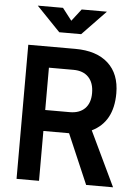

<svg xmlns="http://www.w3.org/2000/svg" viewBox="-60 -943 705 989"><g transform="rotate(5 293.0 -449.0)"><path d="M63.5 0V-693.4H306.6Q416.5 -693.4 476.8 -638.7Q537.1 -584 537.1 -483.4Q537.1 -335.9 427.7 -282.7L562.5 0H423.3L312.5 -257.8Q309.6 -257.8 306.6 -257.8H179.7V0ZM306.6 -585H179.7V-366.2H306.6Q356.9 -366.2 384.8 -394.3Q412.6 -422.4 412.6 -473.6Q412.6 -526.9 384.8 -555.9Q356.9 -585 306.6 -585ZM216.8 -771.5 94.7 -898.4H225.1L273.4 -835.9L321.8 -898.4H452.1L330.1 -771.5Z"/></g></svg>

Font: Caskaydia Cove SemiBold
Style: Regular
Weight: 600
Monospace: yes
Designer: Aaron Bell
Foundry: Saja Typeworks
Version: Version 4.300; ttfautohint (v1.8.3)